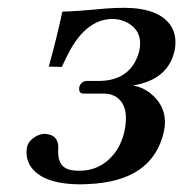

<svg xmlns="http://www.w3.org/2000/svg" viewBox="-20 -464 473 496"><path d="M185.1 -22.9Q238.8 -22.9 273.4 -64.9Q293.5 -89.8 301.3 -124Q314.9 -187.5 282.7 -211.9Q269 -221.7 251 -222.2H196.3Q183.6 -222.2 184.6 -235.8Q185.1 -237.8 184.6 -238.8Q189 -253.4 203.1 -254.9H234.4Q311 -254.9 335.4 -318.4Q338.4 -326.2 339.8 -333Q350.6 -384.3 306.6 -406.7Q289.6 -415 271 -415Q206.1 -415 161.1 -334.5Q151.4 -316.4 139.6 -291L106 -292Q127 -367.7 141.1 -434.1Q169.4 -434.1 252.4 -441.9Q276.4 -443.8 300.3 -443.8Q388.7 -443.8 420.4 -398.9Q438.5 -371.6 431.2 -334Q415 -258.3 323.7 -243.2Q322.3 -242.7 321.8 -243.2Q356 -238.8 382.8 -209.5Q413.6 -174.8 403.8 -126Q375.5 6.3 203.1 11.7Q195.8 11.7 189.5 12.2Q88.9 12.2 58.1 -35.6Q44.9 -57.6 49.8 -84Q53.7 -102.1 76.7 -113.8Q85.4 -117.7 92.3 -118.2Q127.4 -118.2 130.4 -88.4Q130.4 -84.5 130.4 -81.1Q127.4 -36.6 155.3 -26.9Q168 -22.9 185.1 -22.9Z"/></svg>

Font: Linux Libertine Slanted O
Style: Bold Slanted
Weight: 700
Designer: Philipp H. Poll
Foundry: Philipp H. Poll
Version: Version 5.0.0